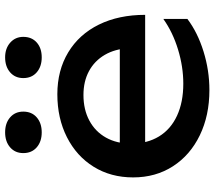

<svg xmlns="http://www.w3.org/2000/svg" viewBox="-64 -760 838 750"><g transform="rotate(-90 355.0 -385.0)"><path d="M37 -284Q37 -371 78.5 -438Q120 -505 194 -542.5Q268 -580 362 -580Q455 -580 525.5 -537.5Q596 -495 634 -417.5Q672 -340 672 -237H139V-336H607L542 -299Q539 -355 515.5 -395Q492 -435 452 -456.5Q412 -478 359 -478Q302 -478 259 -455Q216 -432 192.5 -390Q169 -348 169 -292Q169 -229 197 -183Q225 -137 278 -112.5Q331 -88 403 -88Q469 -88 536.5 -108.5Q604 -129 656 -166V-72Q603 -32 529 -9Q455 14 378 14Q279 14 201.5 -23.5Q124 -61 80.5 -128.5Q37 -196 37 -284ZM132 -713Q132 -745 154.5 -764.5Q177 -784 213 -784Q249 -784 271.5 -764.5Q294 -745 294 -713Q294 -680 271.5 -660.5Q249 -641 213 -641Q177 -641 154.5 -660.5Q132 -680 132 -713ZM425 -713Q425 -745 447.5 -764.5Q470 -784 506 -784Q541 -784 563.5 -764Q586 -744 586 -713Q586 -680 564 -660.5Q542 -641 506 -641Q470 -641 447.5 -660.5Q425 -680 425 -713Z"/></g></svg>

Font: Unbounded Variable
Style: Regular
Weight: 400
Designer: Luke Prowse, Jean-Baptiste Morizot, Fátima Lázaro, Florian Runge
Foundry: NaN
Version: Version 1.600;FEAKit 1.0